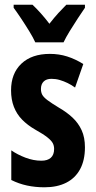

<svg xmlns="http://www.w3.org/2000/svg" viewBox="-20 -786 407 816"><path d="M341 -160Q341 -105 320.5 -67Q300 -29 261.5 -9.5Q223 10 169 10Q130 10 95 2.5Q60 -5 28 -21V-147Q54 -129 88 -116Q122 -103 156 -103Q182 -103 196 -115.5Q210 -128 210 -153Q210 -167 204 -178Q198 -189 181 -202.5Q164 -216 130 -235Q97 -254 74 -277.5Q51 -301 39 -332Q27 -363 27 -402Q27 -474 71 -515.5Q115 -557 192 -557Q231 -557 265.5 -546Q300 -535 334 -514L299 -414Q284 -425 267.5 -433Q251 -441 234 -446Q217 -451 199 -451Q177 -451 165.5 -439.5Q154 -428 154 -408Q154 -394 159.5 -383.5Q165 -373 181.5 -360.5Q198 -348 231 -328Q264 -309 288.5 -286Q313 -263 327 -232.5Q341 -202 341 -160ZM341 -753Q328 -734 310.5 -707.5Q293 -681 276.5 -654Q260 -627 250 -606H130Q121 -626 104.5 -653Q88 -680 70 -707Q52 -734 38 -753V-766H118Q134 -751 152.5 -730.5Q171 -710 190 -685Q211 -712 228 -730.5Q245 -749 262 -766H341Z"/></svg>

Font: Noto Sans Display ExtraCondensed
Style: Bold
Weight: 700
Width: 2
Designer: Monotype Design Team
Foundry: Monotype Imaging Inc.
Version: Version 2.003